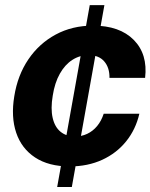

<svg xmlns="http://www.w3.org/2000/svg" viewBox="-20 -748 602 768"><path d="M208.7 0 339 -727.5H397.6L267.3 0ZM258.5 -82.2Q174.5 -82.4 120.4 -118.1Q66.2 -153.8 44.8 -217.1Q23.4 -280.5 37.2 -363.5Q50.6 -447.3 93.6 -510.7Q136.6 -574.1 202.8 -609.8Q269 -645.5 351.9 -645.5Q458.6 -645.5 515 -588.4Q571.5 -531.2 560.4 -436.5H417.9Q418.6 -477.1 397.1 -502.2Q375.7 -527.3 334.3 -527.5Q299.2 -527.5 269.5 -508.5Q239.8 -489.5 219.4 -453.2Q198.9 -417 190.9 -365.2Q182.2 -313.4 190.6 -276.8Q198.9 -240.1 222.1 -221.1Q245.2 -202.1 280.4 -202Q306.4 -202.1 328.9 -212.7Q351.4 -223.3 368.4 -243.7Q385.4 -264.1 394.8 -293H537.4Q522.9 -230.3 484.7 -182.8Q446.5 -135.3 388.9 -108.8Q331.3 -82.4 258.5 -82.2Z"/></svg>

Font: Inter Tight
Style: Italic
Weight: 400
Italic angle: -9.39999°
Designer: Rasmus Andersson
Foundry: rsms
Version: Version 3.002